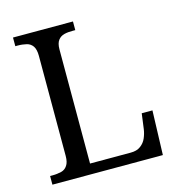

<svg xmlns="http://www.w3.org/2000/svg" viewBox="-106 -807 836 900"><g transform="rotate(-15 311.5 -357.0)"><path d="M574 0H38V-42H51C66 -42 80 -44 93 -47C105 -50 115 -57 122 -68C129 -78 133 -93 133 -114V-600C133 -621 129 -637 122 -647C115 -657 105 -664 93 -667C80 -670 66 -672 51 -672H38V-714H329V-672H316C301 -672 288 -671 276 -668C263 -665 253 -658 246 -649C238 -639 234 -624 234 -604V-50H431C451 -50 467 -54 480 -64C492 -73 501 -84 507 -98C513 -112 517 -126 519 -140L529 -215H581L574 0Z"/></g></svg>

Font: NameLogos Serif
Style: Regular
Weight: 500
Version: Version 0.1